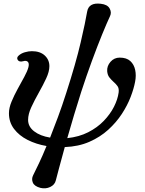

<svg xmlns="http://www.w3.org/2000/svg" viewBox="-20 -783 808 1073"><path d="M206 267Q172 258 163.5 237.5Q155 217 165 197Q179 169 198.5 128Q218 87 240 33Q182 23 134.5 -1Q87 -25 58.5 -62.5Q30 -100 30 -150Q30 -180 44.5 -215Q59 -250 78.5 -285.5Q98 -321 115.5 -353Q133 -385 139 -408Q144 -429 135.5 -437.5Q127 -446 110 -441Q88 -435 79.5 -447.5Q71 -460 84 -472Q98 -485 119 -491Q140 -497 158 -497Q204 -497 230 -473Q256 -449 256 -413Q256 -383 238 -344.5Q220 -306 196.5 -264.5Q173 -223 155 -184Q137 -145 137 -113Q137 -75 171 -49Q205 -23 260 -14Q281 -67 304 -129Q327 -191 350 -263Q404 -430 431 -546.5Q458 -663 467 -718Q476 -770 543 -762Q580 -758 592.5 -736Q605 -714 595 -693Q578 -657 551 -591Q524 -525 493.5 -442Q463 -359 434 -270Q414 -208 394 -141Q374 -74 356 -11Q422 -18 473 -44Q524 -70 560 -107.5Q596 -145 617 -186.5Q638 -228 643 -266Q646 -289 636.5 -302Q627 -315 614 -326Q602 -337 591.5 -350Q581 -363 579 -385Q577 -414 597.5 -437.5Q618 -461 649 -461Q687 -461 708 -442Q729 -423 735.5 -392Q742 -361 735 -326Q728 -288 710 -241Q692 -194 661 -146.5Q630 -99 585 -58Q540 -17 479.5 9.5Q419 36 342 39Q323 106 310 156.5Q297 207 292 225Q286 250 260.5 262Q235 274 206 267Z"/></svg>

Font: Zen Antique Soft
Style: Regular
Weight: 400
Designer: Yoshimichi Ohira
Foundry: Positype
Version: Version 1.001